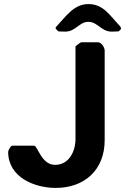

<svg xmlns="http://www.w3.org/2000/svg" viewBox="-20 -914 613 941"><path d="M350 -687V-233C350 -172 318 -106 250 -106C182 -106 165 -200 147 -200H40C32 -200 20 -177 20 -170C20 -45 149 7 253 7C394 7 493 -81 493 -227V-667C493 -681 477 -707 460 -707H380C373 -707 353 -689 350 -687ZM253 -773C255 -771 264 -762 267 -760C272 -760 295 -759 300 -759C351 -759 368 -807 413 -807C459 -807 476 -759 527 -759C532 -759 555 -760 560 -760C563 -761 573 -770 573 -773C574 -776 569 -786 567 -787C515 -842 486 -894 413 -894C341 -894 302 -832 253 -780Z"/></svg>

Font: Asimov Print
Style: C
Weight: 500
Designer: Google
Version: Version 2.000980: 2014